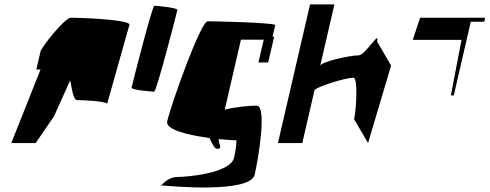

<svg xmlns="http://www.w3.org/2000/svg" viewBox="-20 -646 2211 867"><path d="M31 0H141L224 -121L295 -279C300 -300 304 -194 328 -194C354 -194 449 -190 464 -178L565 -536C551 -560 326 -566 300 -566C272 -566 167 -432 163 -414L144 -332H163Z M574 -250C572 -240 666 -232 676 -232C687 -232 779 -591 781 -601C783 -611 688 -620 677 -620C667 -620 576 -260 574 -250Z M735 -98C726 -61 827 -36 926 -23C937 1 949 26 960 26C986 26 969 10 967 -18C997 -15 1025 -13 1048 -12C1047 12 1043 40 1037 66C1020 138 819 153 784 153C739 153 717 184 708 191C748 195 1110 228 1130 143C1146 74 1187 -169 1139 -169C1105 -169 1043 -163 995 -151L1068 -467H1171L1147 -364H1191L1218 -480H1211L1223 -533C1215 -544 946 -550 918 -550C886 -550 754 -179 735 -98ZM704 191H708C706 193 704 194 704 191ZM869 -86 874 -83C872 -84 871 -84 869 -86Z M1235 0H1345L1400 -238C1403 -252 1538 -295 1576 -295C1597 -295 1589 -150 1579 -108L1642 0L1746 -350L1683 -458C1696 -514 1630 -396 1599 -396C1559 -396 1430 -367 1426 -349L1490 -626H1380Z M1844 -466H2064L2016 -215H2029L2106 -548H2167L2171 -566H1877Z"/></svg>

Font: Crazy Punk
Style: Obl
Weight: 400
Version: Version 1